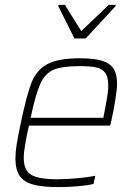

<svg xmlns="http://www.w3.org/2000/svg" viewBox="-20 -756 538 784"><path d="M43 -109Q43 -134 48 -166Q53 -198 65 -254Q89 -369 109 -419.5Q129 -470 173 -494Q217 -518 306 -518Q364 -518 396.5 -508Q429 -498 443.5 -476Q458 -454 458 -414Q458 -394 451 -348.5Q444 -303 433 -256L430 -243H98Q89 -203 83 -168Q77 -133 77 -111Q77 -61 107 -42.5Q137 -24 214 -24Q250 -24 293.5 -28Q337 -32 369 -38L362 -5Q339 1 298.5 4.5Q258 8 220 8Q153 8 115 -2.5Q77 -13 60 -38.5Q43 -64 43 -109ZM402 -275 406 -296Q407 -303 414.5 -342Q422 -381 422 -407Q422 -441 410 -458Q398 -475 374 -480.5Q350 -486 307 -486Q233 -486 198.5 -471Q164 -456 145 -414.5Q126 -373 105 -275ZM284 -599 218 -731 219 -736H245L312 -629L424 -736H453L452 -731L330 -599Z"/></svg>

Font: Saira Semi Condensed Thin
Style: Italic
Weight: 100
Width: 4
Italic angle: -12°
Designer: Hector Gatti with collaboration of the Omnibus-Type team
Foundry: Omnibus-Type
Version: Version 1.001; ttfautohint (v1.8)